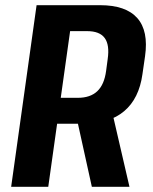

<svg xmlns="http://www.w3.org/2000/svg" viewBox="-20 -720 588 740"><path d="M121 -700H366Q465 -700 509 -650.5Q553 -601 539 -503L529 -434Q516 -340 458.5 -291.5Q401 -243 302 -243H194L208 -343H280Q328 -343 355 -368.5Q382 -394 389 -447L395 -492Q403 -547 383.5 -573.5Q364 -600 316 -600H219L255 -634L166 0H23ZM274 -272H416L479 0H334Z"/></svg>

Font: Pathway Extreme Condensed
Style: Bold Italic
Weight: 700
Width: 3
Italic angle: -8°
Version: Version 1.001;gftools[0.9.26]